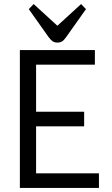

<svg xmlns="http://www.w3.org/2000/svg" viewBox="-20 -927 550 947"><path d="M78 0V-680H448V-608H158V-376H395V-304H158V-72H468V0ZM263 -717Q249 -717 239.5 -723.5Q230 -730 219 -745L122 -882L146 -907L263 -800L380 -907L404 -882L307 -745Q296 -729 286.5 -723Q277 -717 263 -717Z"/></svg>

Font: Imprima
Style: Regular
Weight: 400
Designer: Eduardo Tunni
Foundry: Eduardo Tunni
Version: Version 1.002; ttfautohint (v1.8.4.7-5d5b);gftools[0.9.23]